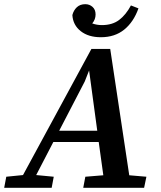

<svg xmlns="http://www.w3.org/2000/svg" viewBox="-57 -898 768 918"><path d="M-37 0 -27 -53 53 -61 380 -664H470L561 -60L643 -53L632 0H341L351 -53L437 -60L415 -219H198L116 -61L200 -53L190 0ZM348 -508 226 -273H408L369 -561ZM425 -720Q366 -720 329 -749Q292 -778 289 -826Q295 -849 310.5 -863.5Q326 -878 351 -878Q371 -878 385.5 -865Q400 -852 400 -829Q400 -805 384 -786Q406 -778 430 -778Q480 -778 512.5 -802.5Q545 -827 569 -872L605 -858Q582 -793 537 -756.5Q492 -720 425 -720Z"/></svg>

Font: Source Serif 4 SmText Semibold
Style: Italic
Weight: 600
Italic angle: -12°
Designer: Frank Grießhammer
Foundry: Adobe
Version: Version 4.005;hotconv 1.1.0;makeotfexe 2.6.0